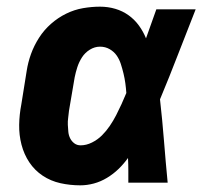

<svg xmlns="http://www.w3.org/2000/svg" viewBox="-20 -548 640 576"><path d="M221 8Q190 8 161 1.5Q132 -5 108 -21Q84 -37 68 -61Q52 -85 44.5 -114Q37 -143 37.5 -173.5Q38 -204 44 -235L60 -335Q64 -361 73 -386Q82 -411 97 -434.5Q112 -458 133 -476.5Q154 -495 178.5 -507Q203 -519 229 -523.5Q255 -528 280 -528Q304 -528 326 -521.5Q348 -515 366 -502Q384 -489 397 -471Q410 -453 418 -433Q426 -455 433.5 -476.5Q441 -498 449 -520H567Q540 -452 514 -384.5Q488 -317 460 -250Q467 -188 472 -125Q477 -62 483 0H365Q365 -18 365 -36.5Q365 -55 364 -74Q351 -56 335.5 -41Q320 -26 301 -14.5Q282 -3 261.5 2.5Q241 8 221 8ZM222 -112Q239 -112 256 -120.5Q273 -129 286 -142Q299 -155 309.5 -170.5Q320 -186 328.5 -202.5Q337 -219 344.5 -235.5Q352 -252 359 -269Q358 -284 356 -298.5Q354 -313 350.5 -327.5Q347 -342 342.5 -356Q338 -370 330 -381.5Q322 -393 309 -400.5Q296 -408 280 -408Q264 -408 249.5 -399Q235 -390 226 -376Q217 -362 212 -346.5Q207 -331 204 -316L187 -216Q186 -205 184.5 -194.5Q183 -184 183.5 -173.5Q184 -163 185 -152.5Q186 -142 190.5 -133Q195 -124 203 -118Q211 -112 222 -112Z"/></svg>

Font: Iosevka Heavy Extended
Style: Italic
Weight: 900
Width: 7
Italic angle: -9°
Monospace: yes
Designer: Belleve Invis
Foundry: Belleve Invis
Version: Version 32.5.0; ttfautohint (v1.8.4)